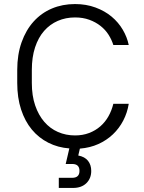

<svg xmlns="http://www.w3.org/2000/svg" viewBox="-20 -727 710 947"><path d="M322 5Q266 1 218.5 -23Q171 -47 137 -88Q103 -129 84 -187Q65 -245 65 -318V-382Q65 -458 86.5 -518.5Q108 -579 146 -621Q184 -663 236 -685Q288 -707 350 -707Q405 -707 451 -690Q497 -673 530.5 -645Q564 -617 585.5 -580.5Q607 -544 615 -505H539Q531 -531 515.5 -555.5Q500 -580 476 -599Q452 -618 420.5 -629.5Q389 -641 350 -641Q304 -641 265 -624Q226 -607 197.5 -574.5Q169 -542 153 -493.5Q137 -445 137 -382V-318Q137 -255 153.5 -207Q170 -159 198.5 -126Q227 -93 266 -76Q305 -59 350 -59Q388 -59 419.5 -71Q451 -83 475 -104Q499 -125 515 -153.5Q531 -182 539 -215H615Q608 -171 588 -132.5Q568 -94 537 -64.5Q506 -35 465 -16.5Q424 2 374 6L366 40Q398 46 414 66Q430 86 430 116Q430 153 406 176.5Q382 200 340 200H270V150H336Q372 150 372 116Q372 84 341 82H304Z"/></svg>

Font: PT Root UI Web
Style: Regular
Weight: 400
Designer: Vitaly Kuzmin
Foundry: ParaType Ltd.
Version: Version 1.000W